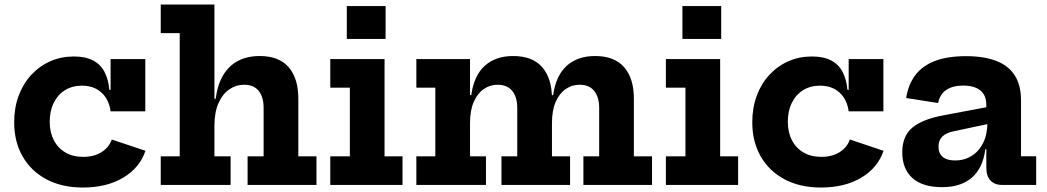

<svg xmlns="http://www.w3.org/2000/svg" viewBox="-20 -810 4584 841"><path d="M342.9 11.4Q250.7 11.4 183.1 -24.8Q115.5 -61 78.8 -125.3Q42.1 -189.7 42.1 -274.3Q42.1 -338.2 61.8 -391Q81.5 -443.8 117.2 -482.3Q152.8 -520.8 200.4 -541.7Q247.9 -562.6 303.5 -562.6Q354.2 -562.6 387.2 -545.4Q420.2 -528.2 437.5 -495.5Q454.9 -462.8 459 -416.3H491.7L464.4 -322.3Q460 -356.4 443.7 -381.7Q427.4 -407.1 400.8 -421Q374.3 -434.8 339 -434.8Q296.5 -434.8 264.7 -415Q232.9 -395.1 215.4 -359.5Q197.8 -323.9 197.8 -276.7Q197.8 -230.9 215.6 -196.2Q233.4 -161.6 266.2 -142.3Q299 -122.9 344.6 -122.9Q391.8 -122.9 424.6 -143.5Q457.3 -164.1 469.7 -198.9L617.1 -149.5Q591.8 -74.6 519.4 -31.6Q447 11.4 342.9 11.4ZM464.4 -322.3V-551.2H616.4V-322.3Z M919.2 -125.2H990.1V0H684.1V-125.2H767.2V-664.8H684.1V-790H919.2ZM1134.7 -125.2V-337.8Q1134.7 -384.7 1113.3 -411.7Q1091.9 -438.8 1049.8 -438.8Q1013.8 -438.8 984.1 -418.4Q954.5 -398.1 936.9 -357.9Q919.2 -317.7 919.2 -258.3L893.1 -377.1H924.6Q932.8 -439.7 957.9 -481.3Q983 -522.9 1023.3 -543.7Q1063.5 -564.6 1117.6 -564.6Q1202.2 -564.6 1244.5 -515.5Q1286.7 -466.5 1286.7 -378.1V-125.2H1366.2V0H1064.5V-125.2Z M1664.4 -125.2H1743.1V0H1426.7V-125.2H1512.4V-426H1426.7V-551.2H1664.4ZM1499.1 -783.5H1669V-639.4H1499.1Z M2535.4 0V-125.2H2604.5V-337.8Q2604.5 -384.7 2582.8 -411.7Q2561 -438.8 2518.2 -438.8Q2485.1 -438.8 2457.7 -419.8Q2430.2 -400.9 2413.9 -363.5Q2397.7 -326.2 2397.7 -271L2371.5 -393.2H2403Q2414.7 -478.7 2462.2 -521.7Q2509.7 -564.6 2586.4 -564.6Q2671.5 -564.6 2714 -515.5Q2756.5 -466.5 2756.5 -378.1V-125.2H2836V0ZM1803.7 0V-125.2H1886.8V-426H1803.7V-551.2H2038.8V-125.2H2108.6V0ZM2176.5 0V-125.2H2245.7V-337.8Q2245.7 -384.7 2223.9 -411.7Q2202.1 -438.8 2159.3 -438.8Q2126.2 -438.8 2098.8 -419.8Q2071.3 -400.9 2055.1 -363.5Q2038.8 -326.2 2038.8 -271L2012.6 -393.2H2044.2Q2055.8 -478.7 2103.3 -521.7Q2150.8 -564.6 2227.5 -564.6Q2312.6 -564.6 2355.1 -515.5Q2397.7 -466.5 2397.7 -378.1V-125.2H2477.1V0Z M3134.4 -125.2H3213.1V0H2896.7V-125.2H2982.4V-426H2896.7V-551.2H3134.4ZM2969.1 -783.5H3139V-639.4H2969.1Z M3575.9 11.4Q3483.7 11.4 3416.1 -24.8Q3348.5 -61 3311.8 -125.3Q3275.1 -189.7 3275.1 -274.3Q3275.1 -338.2 3294.8 -391Q3314.5 -443.8 3350.2 -482.3Q3385.8 -520.8 3433.4 -541.7Q3480.9 -562.6 3536.5 -562.6Q3587.2 -562.6 3620.2 -545.4Q3653.2 -528.2 3670.5 -495.5Q3687.9 -462.8 3692 -416.3H3724.7L3697.4 -322.3Q3693 -356.4 3676.7 -381.7Q3660.4 -407.1 3633.8 -421Q3607.3 -434.8 3572 -434.8Q3529.5 -434.8 3497.7 -415Q3465.9 -395.1 3448.4 -359.5Q3430.8 -323.9 3430.8 -276.7Q3430.8 -230.9 3448.6 -196.2Q3466.4 -161.6 3499.2 -142.3Q3532 -122.9 3577.6 -122.9Q3624.8 -122.9 3657.6 -143.5Q3690.3 -164.1 3702.7 -198.9L3850.1 -149.5Q3824.8 -74.6 3752.4 -31.6Q3680 11.4 3575.9 11.4ZM3697.4 -322.3V-551.2H3849.4V-322.3Z M4369.1 0Q4336 0 4318.2 -19.8Q4300.3 -39.5 4300.3 -75.7V-194.2L4311 -214.2L4305 -274.1L4300.3 -307.3V-350.8Q4300.3 -379.5 4288.3 -398.2Q4276.3 -416.9 4253.5 -426Q4230.8 -435.2 4199.1 -435.2Q4154 -435.2 4125.8 -416.8Q4097.5 -398.4 4089.2 -358.8L3949.2 -380.6Q3958 -438.9 3988.6 -480Q4019.2 -521 4074.2 -542.5Q4129.2 -564 4211.7 -564Q4288.9 -564 4342.6 -543.7Q4396.3 -523.5 4424.3 -480.6Q4452.3 -437.7 4452.3 -369.6V-125.5H4518.7V0ZM4107.5 9.8Q4020.9 9.8 3976.5 -30.2Q3932.1 -70.2 3932.1 -143Q3932.1 -214.2 3976.6 -251.3Q4021.1 -288.4 4115.9 -305.5L4328.6 -345.6V-271.4L4159.9 -235.5Q4124 -228.4 4107.4 -211.7Q4090.8 -195 4090.8 -167.7Q4090.8 -137.9 4109.7 -122.5Q4128.6 -107.1 4163.3 -107.1Q4203.7 -107.1 4235.8 -127Q4267.9 -146.9 4286.5 -184.2Q4305 -221.6 4305 -274.1L4330 -156.5H4296Q4285 -72.8 4236.5 -31.5Q4188 9.8 4107.5 9.8Z"/></svg>

Font: Hepta Slab ExtraLight
Style: Regular
Weight: 200
Designer: Michael LaGattuta
Foundry: Michael LaGattuta
Version: Version 1.100